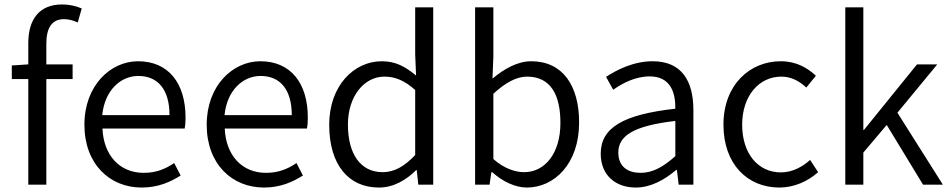

<svg xmlns="http://www.w3.org/2000/svg" viewBox="-20 -829 4263 862"><path d="M33 -474H107V0H188V-474H306V-540H188V-633C188 -705 214 -743 267 -743C287 -743 308 -738 329 -728L347 -791C322 -802 291 -809 259 -809C157 -809 107 -743 107 -635V-540L33 -535Z M616 13C690 13 745 -12 791 -41L762 -97C721 -69 679 -53 625 -53C517 -53 445 -132 440 -252H809C812 -266 813 -283 813 -301C813 -457 735 -554 600 -554C476 -554 359 -445 359 -269C359 -92 473 13 616 13ZM439 -312C450 -423 521 -488 601 -488C689 -488 741 -427 741 -312Z M1165 13C1239 13 1294 -12 1340 -41L1311 -97C1270 -69 1228 -53 1174 -53C1066 -53 994 -132 989 -252H1358C1361 -266 1362 -283 1362 -301C1362 -457 1284 -554 1149 -554C1025 -554 908 -445 908 -269C908 -92 1022 13 1165 13ZM988 -312C999 -423 1070 -488 1150 -488C1238 -488 1290 -427 1290 -312Z M1681 13C1748 13 1805 -22 1848 -65H1851L1858 0H1925V-796H1844V-585L1848 -490C1799 -530 1757 -554 1694 -554C1569 -554 1458 -444 1458 -269C1458 -89 1545 13 1681 13ZM1698 -56C1599 -56 1542 -137 1542 -270C1542 -396 1614 -485 1706 -485C1753 -485 1796 -468 1844 -425V-133C1796 -82 1750 -56 1698 -56Z M2345 13C2469 13 2580 -94 2580 -279C2580 -445 2506 -554 2365 -554C2303 -554 2242 -519 2191 -476L2195 -575V-796H2113V0H2178L2186 -56H2190C2237 -13 2295 13 2345 13ZM2333 -56C2296 -56 2244 -71 2195 -115V-408C2249 -458 2299 -485 2346 -485C2454 -485 2496 -401 2496 -277C2496 -141 2427 -56 2333 -56Z M2834 13C2902 13 2964 -22 3016 -66H3019L3027 0H3093V-335C3093 -465 3041 -554 2910 -554C2823 -554 2747 -514 2701 -484L2733 -426C2774 -455 2832 -486 2897 -486C2990 -486 3013 -414 3012 -341C2780 -315 2677 -257 2677 -139C2677 -41 2745 13 2834 13ZM2856 -53C2801 -53 2756 -79 2756 -144C2756 -218 2821 -264 3012 -286V-128C2957 -79 2910 -53 2856 -53Z M3479 13C3544 13 3606 -14 3653 -56L3617 -111C3583 -80 3537 -55 3486 -55C3382 -55 3312 -141 3312 -269C3312 -398 3387 -485 3488 -485C3533 -485 3568 -465 3600 -436L3643 -489C3605 -524 3556 -554 3485 -554C3348 -554 3228 -450 3228 -269C3228 -91 3337 13 3479 13Z M3775 0H3856V-144L3961 -268L4124 0H4213L4009 -323L4188 -540H4097L3859 -246H3856V-796H3775Z"/></svg>

Font: Noto Sans CJK SC DemiLight
Style: Regular
Weight: 350
Designer: Ryoko NISHIZUKA 西塚涼子 (kana, bopomofo & ideographs); Paul D. Hunt (Latin, Greek & Cyrillic); Sandoll Communications 산돌커뮤니
Foundry: Adobe
Version: Version 2.004;hotconv 1.0.118;makeotfexe 2.5.65603